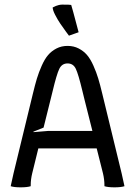

<svg xmlns="http://www.w3.org/2000/svg" viewBox="-20 -802 580 824"><path d="M317.4 -663.6Q316.4 -663.6 297.9 -656.7Q279.3 -649.9 275.9 -648.9Q275.4 -649.4 263.2 -666Q251 -682.6 239 -700.2Q227.1 -717.8 216.6 -738.3Q206.1 -758.8 206.1 -770Q206.5 -770 210.9 -772.2Q215.3 -774.4 220.2 -776.6Q225.1 -778.8 232.7 -780.5Q240.2 -782.2 247.1 -782.2Q281.2 -782.2 285.6 -780.8Q287.1 -776.9 294.2 -750.7Q301.3 -724.6 309.1 -694.8Q316.9 -665 317.4 -663.6ZM38.1 -58.1 121.1 -399.9Q130.4 -438.5 138.4 -465.1Q146.5 -491.7 159.2 -520.3Q171.9 -548.8 186.5 -565.9Q201.2 -583 222.4 -594Q243.7 -605 270 -605Q296.4 -605 317.6 -594Q338.9 -583 353.5 -565.9Q368.2 -548.8 380.9 -520.3Q393.6 -491.7 401.6 -465.1Q409.7 -438.5 418.9 -399.9L502 -58.1L514.2 -2.9Q499.5 2 471.2 2Q442.9 2 428.2 -2.9V-6.8Q428.2 -31.7 421.9 -58.1L395 -165H144.5L118.2 -58.1Q111.8 -31.7 111.8 -6.8V-2.9Q97.2 2 68.8 2Q40.5 2 25.9 -2.9Q33.2 -38.6 38.1 -58.1ZM167 -254.4 123 -236.8 124 -234.9 188 -240.2H376.5L342.8 -374Q339.4 -388.7 333 -414.1Q316.4 -483.4 305.4 -506.6Q294.4 -529.8 270 -529.8Q245.6 -529.8 234.4 -506.3Q223.1 -482.9 206.1 -411.6Q200.2 -387.7 196.8 -374Z"/></svg>

Font: Nikodecs
Style: Medium
Weight: 500
Version: Version 0.29